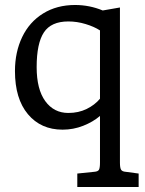

<svg xmlns="http://www.w3.org/2000/svg" viewBox="-20 -510 581 770"><path d="M536 186V240H290V186L358 179Q373 178 377 170.5Q381 163 381 142V-45Q353 -21 313.5 -5.5Q274 10 231 10Q144 10 92 -52Q40 -114 40 -225Q40 -301 69 -361.5Q98 -422 153 -456Q208 -490 281 -490Q339 -490 392 -468L461 -480V142Q461 163 465.5 170.5Q470 178 484 179ZM381 -114V-388Q358 -403 323.5 -413.5Q289 -424 254 -424Q185 -424 156 -380Q127 -336 127 -241Q127 -152 161.5 -104.5Q196 -57 254 -57Q295 -57 327.5 -73Q360 -89 381 -114Z"/></svg>

Font: Enriqueta
Style: Regular
Weight: 400
Designer: Viviana Monsalve, Gustavo Ibarra
Foundry: 72Puntos
Version: Version 2.000